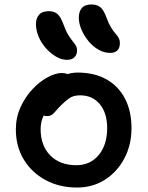

<svg xmlns="http://www.w3.org/2000/svg" viewBox="-20 -828 661 860"><path d="M325 12Q246 12 184 -21.5Q122 -55 86.5 -113.5Q51 -172 51 -248Q51 -302 72 -348Q93 -394 125.5 -428.5Q158 -463 193.5 -482Q229 -501 257 -501Q270 -501 280.5 -497Q291 -493 297 -485Q303 -477 303 -463Q303 -437 292.5 -417.5Q282 -398 250 -384Q221 -368 201.5 -347.5Q182 -327 172 -302.5Q162 -278 162 -249Q162 -176 205 -132Q248 -88 322 -88Q384 -88 422 -133.5Q460 -179 460 -254Q460 -322 427 -361.5Q394 -401 339 -401Q310 -401 292 -389Q274 -377 254 -357Q239 -342 230 -331Q221 -320 212.5 -314Q204 -308 190 -308Q174 -308 164 -318.5Q154 -329 154 -356Q154 -380 169 -406Q184 -432 208.5 -454Q233 -476 264 -489.5Q295 -503 327 -503Q403 -503 457 -472.5Q511 -442 540 -386Q569 -330 569 -254Q569 -179 537 -118.5Q505 -58 450 -23Q395 12 325 12ZM473 -591Q447 -591 422 -605Q397 -619 377 -643Q357 -667 345 -695Q333 -723 333 -749Q333 -776 346.5 -792Q360 -808 390 -808Q413 -808 428.5 -796.5Q444 -785 457 -749Q467 -722 477 -705.5Q487 -689 496.5 -678.5Q506 -668 511.5 -658Q517 -648 517 -634Q517 -614 506 -602.5Q495 -591 473 -591ZM280 -560Q255 -560 230 -575Q205 -590 184.5 -613.5Q164 -637 152.5 -665Q141 -693 141 -720Q141 -746 155 -762Q169 -778 199 -778Q222 -778 237 -765.5Q252 -753 265 -717Q275 -689 285.5 -672Q296 -655 305 -644Q314 -633 319.5 -624Q325 -615 325 -602Q325 -583 313.5 -571.5Q302 -560 280 -560Z"/></svg>

Font: Shantell Sans Medium
Style: Regular
Weight: 500
Designer: Stephen Nixon, Anya Danilova, Shantell Martin
Foundry: Arrow Type
Version: Version 1.011;[c5ecc13dd]